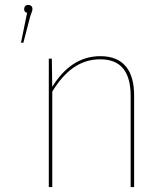

<svg xmlns="http://www.w3.org/2000/svg" viewBox="-20 -755 677 775"><path d="M94 -735.1C83.7 -735.1 77.4 -728 77.4 -719C77.4 -710.4 80.3 -705.4 89.4 -703.3L64.7 -582.6H74.3L102.3 -690C108 -707 111 -711 111 -719C111 -728 105.1 -735.1 94 -735.1ZM384.9 -528.3C300.3 -528.3 237.9 -480.1 190.8 -404.5L189.3 -518.3H177V0H191V-385.3C239.4 -464.4 299.6 -515.6 384.4 -515.6C469.9 -515.6 507.4 -463 507.4 -367.1V0H521.4V-368.8C521.4 -469.1 479.4 -528.3 384.9 -528.3Z"/></svg>

Font: Fira Sans Hair
Style: Regular
Weight: 100
Designer: bBox Type GmbH & Carrois Corporate GbR & Edenspiekermann AG
Foundry: bBox Type GmbH & Carrois Corporate GbR & Edenspiekermann AG
Version: Version 4.300;PS 004.300;hotconv 1.0.88;makeotf.lib2.5.64775